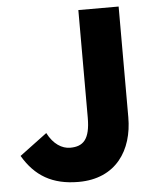

<svg xmlns="http://www.w3.org/2000/svg" viewBox="-54 -790 693 850"><g transform="rotate(-5 293.0 -365.0)"><path d="M261 14C428 14 505 -106 505 -252V-744H326V-266C326 -169 295 -140 237 -140C201 -140 163 -163 137 -214L15 -123C69 -31 145 14 261 14Z"/></g></svg>

Font: Noto Sans CJK JP Black
Style: Regular
Weight: 900
Designer: Ryoko NISHIZUKA (kana & ideographs); Paul D. Hunt (Latin, Greek & Cyrillic); Wenlong ZHANG (bopomofo); Sandoll Communica
Foundry: Adobe Systems Incorporated
Version: Version 1.004;PS 1.004;hotconv 1.0.82;makeotf.lib2.5.63406